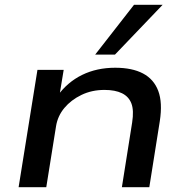

<svg xmlns="http://www.w3.org/2000/svg" viewBox="-20 -785 780 805"><path d="M58 0 137 -492H247L229 -383H221Q263 -441 324.5 -471Q386 -501 463 -501Q534 -501 579.5 -477Q625 -453 643.5 -404Q662 -355 650 -277L606 0H491L534 -271Q542 -322 531 -351Q520 -380 491.5 -394Q463 -408 418 -408Q365 -408 321.5 -387Q278 -366 250 -332.5Q222 -299 215 -256L174 0ZM379 -556 542 -765H662L462 -556Z"/></svg>

Font: Nunito Sans 10pt Expanded SemiBold
Style: Italic
Weight: 600
Width: 7
Italic angle: -9°
Designer: Vernon Adams
Foundry: Vernon Adams
Version: Version 3.101;gftools[0.9.27]